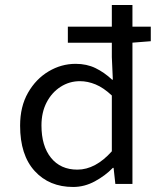

<svg xmlns="http://www.w3.org/2000/svg" viewBox="-20 -732 640 764"><path d="M271 12Q176 12 118 -51.5Q60 -115 60 -232Q60 -308 91.5 -363Q123 -418 173.5 -448Q224 -478 281 -478Q325 -478 360 -461Q395 -444 426 -415H429L425 -505V-712H507V0H439L432 -64H429Q399 -33 357.5 -10.5Q316 12 271 12ZM288 -57Q324 -57 358.5 -75.5Q393 -94 425 -130V-352Q392 -383 360.5 -396Q329 -409 298 -409Q256 -409 221 -386.5Q186 -364 165.5 -324.5Q145 -285 145 -233Q145 -151 183 -104Q221 -57 288 -57ZM250 -562V-626H580V-568L504 -562Z"/></svg>

Font: Source Code Pro
Style: Regular
Weight: 400
Monospace: yes
Designer: Paul D. Hunt, Teo Tuominen
Foundry: Adobe Systems Incorporated
Version: Version 1.018;hotconv 1.0.116;makeotfexe 2.5.65601